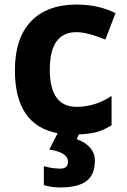

<svg xmlns="http://www.w3.org/2000/svg" viewBox="-20 -576 554 836"><path d="M313 -110.8Q395 -110.8 465.8 -158.2V-30.8Q429.7 -7.8 397 0Q364.3 7.8 323.2 9.3L314 29.8Q350.1 42 371.6 66.4Q393.1 90.8 393.1 122.1Q393.6 184.6 356.4 212.4Q319.3 240.2 242.2 240.2Q204.1 240.2 170.9 230V147.9Q210.4 158.2 243.2 158.2Q275.9 158.2 275.9 127.9Q275.9 87.4 194.8 75.2L231 3.9Q44.9 -30.8 44.9 -270Q44.9 -409.2 114.3 -482.4Q183.6 -555.7 313 -556.2Q407.7 -556.2 482.9 -519L439 -403.8Q358.9 -436 313 -436Q196.8 -436 196.8 -273.4Q196.8 -110.8 313 -110.8Z"/></svg>

Font: OpenSans-Bold
Style: Bold
Weight: 700
Foundry: Ascender Corporation
Version: Version 1.10